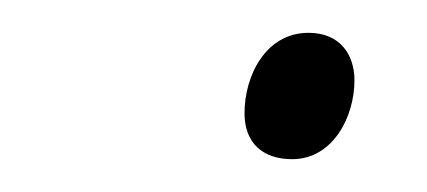

<svg xmlns="http://www.w3.org/2000/svg" viewBox="-20 -556 260 117"><path d="M158 -459C183 -459 196 -485 196 -507C196 -523 187 -536 168 -536C142 -536 129 -510 129 -487C129 -469 140 -459 158 -459Z"/></svg>

Font: Noto Sans ExtraLight
Style: Italic
Weight: 200
Italic angle: -12°
Designer: Monotype Design Team
Foundry: Monotype Imaging Inc.
Version: Version 2.013